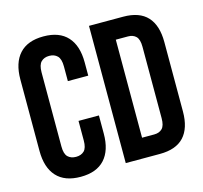

<svg xmlns="http://www.w3.org/2000/svg" viewBox="-104 -823 1001 946"><g transform="rotate(-15 397.0 -350.0)"><path d="M359 -261V-168Q359 -83 317.5 -37.5Q276 8 195 8Q114 8 72.5 -37.5Q31 -83 31 -168V-532Q31 -617 72.5 -662.5Q114 -708 195 -708Q276 -708 317.5 -662.5Q359 -617 359 -532V-464H255V-539Q255 -577 239.5 -592.5Q224 -608 198 -608Q172 -608 156.5 -592.5Q141 -577 141 -539V-161Q141 -123 156.5 -108Q172 -93 198 -93Q224 -93 239.5 -108Q255 -123 255 -161V-261Z M426 -700H600Q683 -700 723.5 -656Q764 -612 764 -527V-173Q764 -88 723.5 -44Q683 0 600 0H426ZM536 -600V-100H598Q624 -100 639 -115Q654 -130 654 -168V-532Q654 -570 639 -585Q624 -600 598 -600Z"/></g></svg>

Font: BebasNeueW01-Regular
Style: Regular
Weight: 400
Designer: Ryoichi Tsunekawa
Foundry: Ryoichi Tsunekawa
Version: Version 1.30